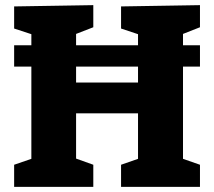

<svg xmlns="http://www.w3.org/2000/svg" viewBox="-20 -727 833 747"><path d="M758 -707V-621L692 -595V-551H758V-468H692V-109L758 -86V0H451V-86L517 -109V-286H276V-110L343 -86V0H35V-86L102 -109V-468H35V-551H102V-594L35 -616V-702L343 -707V-621L276 -595V-551H517V-594L451 -616V-702ZM276 -406H517V-468H276Z"/></svg>

Font: Bitter Pro ExtraBold
Style: Regular
Weight: 800
Designer: Sol Matas, and Bitter project Authors
Foundry: Sol Matas
Version: Version 1.010